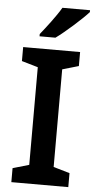

<svg xmlns="http://www.w3.org/2000/svg" viewBox="-62 -974 501 1011"><g transform="rotate(5 188.5 -469.0)"><path d="M372 -928V-938H226C200 -893 149 -827 119 -790V-778H203C252 -813 338 -890 372 -928ZM339 0V-74L253 -99V-615L339 -640V-714H38V-640L124 -615V-99L38 -74V0Z"/></g></svg>

Font: Noto Sans Myanmar UI SemiBold
Style: Regular
Weight: 600
Designer: Monotype Design Team
Foundry: Monotype Imaging Inc.
Version: Version 2.103